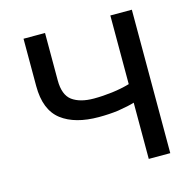

<svg xmlns="http://www.w3.org/2000/svg" viewBox="-106 -834 943 940"><g transform="rotate(-15 365.5 -363.5)"><path d="M242 -384Q282 -355 352 -355Q397 -355 445 -361Q493 -367 534 -379V-727H643V0H534V-285Q506 -276 450 -267Q404 -261 352 -261Q231 -261 163 -313Q94 -366 94 -487V-727H203V-487Q203 -413 242 -384Z"/></g></svg>

Font: Sinter Medium
Style: Regular
Weight: 500
Foundry: Adobe & rsms
Version: Version 1.000